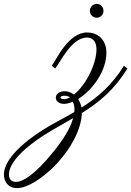

<svg xmlns="http://www.w3.org/2000/svg" viewBox="-266 -520 675 987"><path d="M136 -11C214 -60 281 -158 281 -249C281 -311 242 -353 181 -353C85 -353 23 -212 0 -182L18 -168C42 -196 101 -327 181 -327C207 -327 230 -310 230 -267C230 -189 174 -81 114 -34C100 -45 83 -51 67 -51C42 -51 21 -39 21 -18C21 1 39 14 63 14C76 14 91 10 108 3C113 13 117 26 117 46C117 49 116 53 116 56C86 74 56 90 26 106C-150 202 -246 302 -246 377C-246 407 -229 447 -178 447C-72 447 147 242 155 61C246 4 322 -59 389 -168L371 -182C309 -81 234 -18 153 33C149 12 140 -4 136 -11ZM12 256C-91 384 -151 415 -184 415C-213 415 -220 395 -220 376C-220 356 -212 267 39 128L110 87C95 143 53 205 12 256ZM94 -20C84 -13 70 -10 63 -10C51 -10 45 -14 45 -19C45 -24 53 -28 66 -28C73 -28 85 -25 94 -20ZM266 -464C266 -484 251 -500 231 -500C212 -500 196 -484 196 -464C196 -445 212 -429 231 -429C251 -429 266 -445 266 -464Z"/></svg>

Font: Parisienne
Style: Regular
Weight: 400
Designer: Astigmatic (AOETI)
Foundry: Astigmatic (AOETI)
Version: Version 1.000